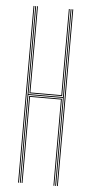

<svg xmlns="http://www.w3.org/2000/svg" viewBox="-56 -833 412 866"><g transform="rotate(5 150.0 -400.0)"><path d="M68 0V-800H72V-402H228V-800H232V0H228V-398H72V0ZM60 0V-800H64V0ZM236 0V-800H240V0ZM76 -406V-800H80V-410H220V-800H224V-406ZM76 0V-394H224V0H220V-390H80V0Z"/></g></svg>

Font: Big Shoulders Inline Display Thin
Style: Regular
Weight: 100
Designer: Patric King
Foundry: XO Type Co
Version: Version 1.000